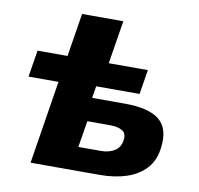

<svg xmlns="http://www.w3.org/2000/svg" viewBox="-79 -788 905 871"><g transform="rotate(10 374.0 -352.5)"><path d="M117 0 178 -383H40L60 -506H198L230 -705H420L388 -506H568L550 -393H350L341 -338H493Q602 -338 651 -298.5Q700 -259 688 -169Q681 -110 647 -73Q613 -36 559 -18Q505 0 437 0ZM318 -108H422Q460 -108 485.5 -124.5Q511 -141 515 -174Q520 -205 499.5 -217.5Q479 -230 442 -230H338Z"/></g></svg>

Font: Nunito Sans 7pt Black
Style: Italic
Weight: 900
Italic angle: -9°
Version: Version 3.101;gftools[0.9.27]